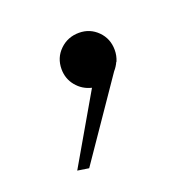

<svg xmlns="http://www.w3.org/2000/svg" viewBox="-65 -174 416 414"><g transform="rotate(-20 143.0 33.0)"><path d="M75 174 49 170 140 13Q119 8 105.5 -8.5Q92 -25 92 -47Q92 -73 110 -90.5Q128 -108 154 -108Q179 -108 196.5 -90.5Q214 -73 214 -47Q214 -34 209 -22L208 -21Q204 -12 197 -4Z"/></g></svg>

Font: Wittgenstein-Italic Regular
Style: Italic
Weight: 400
Italic angle: -11°
Designer: Jörg Drees
Foundry: Jörg Drees
Version: Version 1.000; ttfautohint (v1.8.4.7-5d5b)